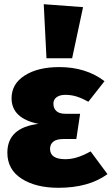

<svg xmlns="http://www.w3.org/2000/svg" viewBox="-20 -873 531 913"><path d="M477 -487 400 -389Q370 -406 344.5 -414Q319 -422 290 -422Q265 -422 249.5 -411Q234 -400 234 -380Q234 -358 248 -345Q262 -332 291 -332H361L343 -212H283Q249 -212 233.5 -199.5Q218 -187 218 -165Q218 -116 291 -116Q318 -116 346 -124.5Q374 -133 411 -153L491 -45Q402 20 258 20Q150 20 82.5 -23.5Q15 -67 15 -147Q15 -266 163 -284Q35 -310 35 -406Q35 -474 97.5 -514Q160 -554 262 -554Q389 -554 477 -487ZM375 -839 323 -596H201L188 -853Z"/></svg>

Font: FiraGO Heavy
Style: Regular
Weight: 900
Designer: bBox Type
Foundry: bBox Type GmbH
Version: Version 1.001